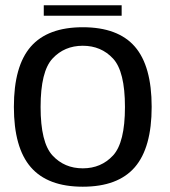

<svg xmlns="http://www.w3.org/2000/svg" viewBox="-20 -702 641 726"><path d="M293 4Q426 4 489.8 -69.8Q553.5 -143.5 553.5 -298Q553.5 -452.5 489.8 -525.8Q426 -599 293 -599Q160.5 -599 96.5 -525.8Q32.5 -452.5 32.5 -298Q32.5 -143.5 96.5 -69.8Q160.5 4 293 4ZM293 -65.5Q223.5 -65.5 178.5 -114.2Q133.5 -163 133.5 -297.5Q133.5 -432 178.5 -480.5Q223.5 -529 293 -529Q362.5 -529 407.5 -480.5Q452.5 -432 452.5 -297.5Q452.5 -163 407.5 -114.2Q362.5 -65.5 293 -65.5ZM145.5 -642.5H440V-682H145.5Z"/></svg>

Font: Anybody Thin
Style: Regular
Weight: 400
Version: Version 1.113;gftools[0.9.25]